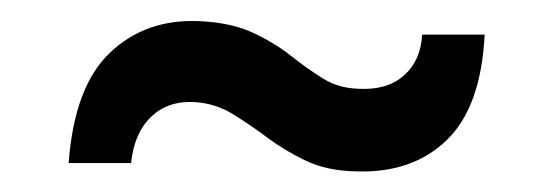

<svg xmlns="http://www.w3.org/2000/svg" viewBox="-20 -471 536 186"><path d="M325 -305Q297 -305.5 276.5 -315.2Q256 -325 239.2 -337.5Q222.5 -350 206 -360.2Q189.5 -370.5 170 -372Q143.5 -374 126.8 -358.2Q110 -342.5 107 -313H46.5Q52 -387.5 86.8 -420.2Q121.5 -453 173.5 -450.5Q204.5 -449 225.2 -439.2Q246 -429.5 261.8 -417Q277.5 -404.5 292.8 -395Q308 -385.5 327.5 -385Q355 -383.5 371.2 -397.8Q387.5 -412 389 -437.5H449.5Q446 -367 412.5 -335Q379 -303 325 -305Z"/></svg>

Font: Big Shoulders Stencil Display Thin
Style: Bold
Weight: 700
Version: Version 2.001